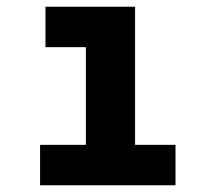

<svg xmlns="http://www.w3.org/2000/svg" viewBox="-20 -550 640 570"><path d="M99 0V-120H235V-410H115V-530H381V-120H501V0Z"/></svg>

Font: Iosevka Curly Slab HvEx
Style: Regular
Weight: 900
Width: 7
Monospace: yes
Designer: Belleve Invis
Foundry: Belleve Invis
Version: Version 11.1.0; ttfautohint (v1.8.3)